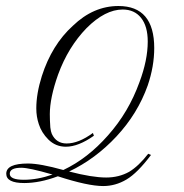

<svg xmlns="http://www.w3.org/2000/svg" viewBox="-20 -510 611 639"><path d="M410 61.7Q441.7 42.5 473.3 1.7L482.5 5.8Q437.5 65.8 400.8 87.5Q364.2 109.2 323.3 109.2Q272.5 109.2 172.5 76.7Q112.5 99.2 60.8 99.2Q0.8 99.2 0.8 68.3Q0.8 34.2 73.3 34.2Q113.3 34.2 190.8 55.8Q271.7 17.5 339.2 -59.2Q408.3 -136.7 444.2 -236.7Q471.7 -310 471.7 -371.7Q471.7 -422.5 449.6 -450.4Q427.5 -478.3 388.3 -478.3Q330 -478.3 268.3 -416.7Q206.7 -353.3 173.3 -261.7Q145.8 -184.2 145.8 -130Q145.8 -109.2 147.5 -85.8Q149.2 -71.7 152.5 -64.2Q167.5 -32.5 201.7 -32.5Q241.7 -32.5 289.2 -67.5L292.5 -58.3Q240.8 -21.7 199.2 -21.7Q165 -21.7 140.8 -45.8Q118.3 -68.3 109.2 -96.7Q100.8 -121.7 100.8 -149.2Q100.8 -198.3 119.2 -256.7Q152.5 -360.8 222.5 -424.2Q290.8 -490 374.2 -490Q493.3 -490 493.3 -350Q493.3 -289.2 471.7 -225.8Q438.3 -131.7 367.5 -55.8Q297.5 19.2 210 60.8Q286.7 80.8 333.3 80.8Q375.8 80.8 410 61.7ZM50.8 48.3Q12.5 48.3 12.5 68.3Q12.5 88.3 59.2 88.3Q105 88.3 155 70.8L151.7 70Q76.7 48.3 50.8 48.3Z"/></svg>

Font: Sirivennela
Style: Regular
Weight: 400
Designer: Appaji Ambarisha Darbha
Foundry: Appaji Ambarisha Darbha
Version: Version 1.00; ttfautohint (v1.8.4.7-5d5b)